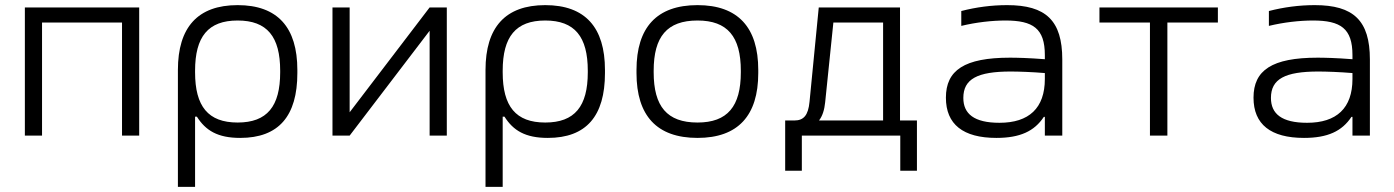

<svg xmlns="http://www.w3.org/2000/svg" viewBox="-20 -529 5440 749"><path d="M77 0H144V-441H456V0H523V-500H77Z M1140 -244V-256C1140 -422 1063 -509 907 -509C751 -509 674 -422 674 -256V200H741V-74H748C782 -20 829 9 917 9C1067 9 1140 -76 1140 -244ZM741 -247V-253C741 -386 792 -449 907 -449C1022 -449 1073 -386 1073 -253V-247C1073 -114 1022 -51 907 -51C792 -51 741 -114 741 -247Z M1277 0H1344L1656 -409V0H1723V-500H1656L1344 -91V-500H1277Z M2340 -244V-256C2340 -422 2263 -509 2107 -509C1951 -509 1874 -422 1874 -256V200H1941V-74H1948C1982 -20 2029 9 2117 9C2267 9 2340 -76 2340 -244ZM1941 -247V-253C1941 -386 1992 -449 2107 -449C2222 -449 2273 -386 2273 -253V-247C2273 -114 2222 -51 2107 -51C1992 -51 1941 -114 1941 -247Z M2463 -256V-244C2463 -78 2542 9 2701 9C2859 9 2938 -78 2938 -244V-256C2938 -422 2859 -509 2701 -509C2542 -509 2463 -422 2463 -256ZM2530 -247V-253C2530 -386 2582 -449 2701 -449C2818 -449 2870 -386 2870 -253V-247C2870 -114 2818 -51 2701 -51C2582 -51 2530 -114 2530 -247Z M3079 -59H3043V137H3108V0H3492V137H3557V-59H3491V-500H3174L3138 -132C3133 -79 3115 -59 3079 -59ZM3175 -59C3189 -77 3196 -101 3199 -130L3231 -441H3425V-59Z M3909 -509C3848 -509 3788 -501 3730 -486V-428C3788 -442 3850 -449 3902 -449C4010 -449 4056 -418 4056 -314V-298C3992 -303 3945 -304 3920 -304C3742 -304 3670 -255 3670 -148C3670 -44 3737 9 3867 9C3959 9 4015 -17 4052 -73H4056V0H4124V-297C4124 -449 4060 -509 3909 -509ZM3738 -147C3738 -221 3793 -250 3923 -250C3954 -250 4008 -248 4056 -244V-221C4056 -107 3994 -50 3879 -50C3780 -50 3738 -85 3738 -147Z M4466 0H4534V-441H4731V-500H4269V-441H4466Z M5109 -509C5048 -509 4988 -501 4930 -486V-428C4988 -442 5050 -449 5102 -449C5210 -449 5256 -418 5256 -314V-298C5192 -303 5145 -304 5120 -304C4942 -304 4870 -255 4870 -148C4870 -44 4937 9 5067 9C5159 9 5215 -17 5252 -73H5256V0H5324V-297C5324 -449 5260 -509 5109 -509ZM4938 -147C4938 -221 4993 -250 5123 -250C5154 -250 5208 -248 5256 -244V-221C5256 -107 5194 -50 5079 -50C4980 -50 4938 -85 4938 -147Z"/></svg>

Font: LT Wave Mono Light
Style: Regular
Weight: 300
Designer: Daniel Lyons
Version: Version 2.5 (Glyphs App)